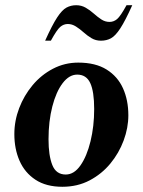

<svg xmlns="http://www.w3.org/2000/svg" viewBox="-20 -706 547 736"><path d="M219 10Q157 10 116 -17Q75 -44 55 -89.5Q35 -135 35 -192Q35 -243 53.5 -291.5Q72 -340 105 -379.5Q138 -419 183 -442.5Q228 -466 280 -466Q346 -466 388.5 -439.5Q431 -413 451.5 -367.5Q472 -322 472 -264Q472 -216 454 -167.5Q436 -119 403 -79Q370 -39 323.5 -14.5Q277 10 219 10ZM232 -37Q264 -37 288.5 -72Q313 -107 327 -164.5Q341 -222 341 -288Q341 -355 326 -387.5Q311 -420 276 -420Q245 -420 220 -387Q195 -354 180.5 -297.5Q166 -241 166 -172Q166 -110 180.5 -73.5Q195 -37 232 -37ZM153 -550Q180 -610 199 -639Q218 -668 235 -677Q252 -686 272 -686Q292 -686 308.5 -676.5Q325 -667 339.5 -654Q354 -641 368.5 -631.5Q383 -622 400 -622Q416 -622 429 -633Q442 -644 465 -686H487Q460 -626 441 -597Q422 -568 405 -559Q388 -550 367 -550Q347 -550 331 -559.5Q315 -569 300.5 -582Q286 -595 271 -604.5Q256 -614 240 -614Q224 -614 211 -603Q198 -592 175 -550Z"/></svg>

Font: Spectral
Style: Bold Italic
Weight: 700
Italic angle: -10°
Designer: Jean-Baptiste Levee
Foundry: Production Type
Version: Version 2.001